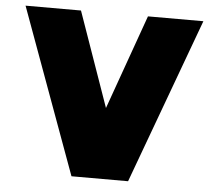

<svg xmlns="http://www.w3.org/2000/svg" viewBox="-51 -756 895 811"><g transform="rotate(5 397.0 -350.5)"><path d="M544 -701 401 -300 260 -701H25L281 0H521L779 -701Z"/></g></svg>

Font: Montserrat-Arabic Black
Style: Regular
Weight: 900
Designer: Mohamed Gaber
Foundry: Kief Type Foundry
Version: Version 5.008;PS 005.008;hotconv 1.0.88;makeotf.lib2.5.64775